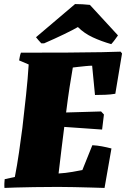

<svg xmlns="http://www.w3.org/2000/svg" viewBox="-20 -919 620 944"><path d="M2 5Q1 -6 1.5 -17Q2 -28 3 -38L53 -49Q64 -105 73.5 -170Q83 -235 90 -290Q99 -367 108 -451Q117 -535 121 -602L74 -622Q76 -632 77.5 -641Q79 -650 83 -660Q208 -660 310.5 -660.5Q413 -661 481.5 -662.5Q550 -664 573 -665L580 -656L547 -458Q524 -454 497 -453Q470 -452 447 -452L433 -596Q421 -596 401 -594Q381 -592 363 -590Q345 -588 338 -587Q330 -541 322 -489.5Q314 -438 305 -366L477 -371L491 -356L482 -282Q440 -285 389.5 -288.5Q339 -292 296 -295Q290 -248 283 -191.5Q276 -135 268 -66Q302 -68 336.5 -74Q371 -80 385 -83L434 -205Q457 -204 481 -199.5Q505 -195 528 -189L494 5Q466 4 426.5 3Q387 2 345 1Q303 0 265 0Q202 0 147.5 1Q93 2 55 3Q17 4 2 5ZM527 -702Q478 -716 436 -735.5Q394 -755 363 -786Q341 -773 295.5 -751Q250 -729 197 -706H183Q176 -714 169 -721.5Q162 -729 157 -736L349 -899Q367 -899 385.5 -898Q404 -897 422 -895L560 -745Q553 -735 545 -724Q537 -713 527 -702Z"/></svg>

Font: Labrada Black
Style: Italic
Weight: 900
Italic angle: -7°
Designer: Mercedes Jáuregui
Foundry: Omnibus-Type Team
Version: Version 1.000; ttfautohint (v1.8.4.7-5d5b)